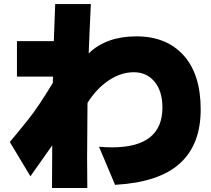

<svg xmlns="http://www.w3.org/2000/svg" viewBox="-20 -851 1040 946"><path d="M28.3 -151.4Q65.4 -195.3 117.2 -259.8Q168.9 -324.2 240.2 -442.4L241.2 -473.6H63.5V-648.4H245.1Q249 -770.5 252 -831.1H427.7Q419.9 -670.9 417 -587.9Q503.9 -671.9 651.9 -671.9Q799.8 -671.9 884.3 -578.6Q968.8 -485.4 968.8 -311.5Q968.8 -137.7 865.2 -44.9Q761.7 47.9 546.9 59.6L467.8 -127.9Q502 -125 532.2 -125Q780.3 -125 780.3 -321.3Q780.3 -401.4 741.7 -448.2Q703.1 -495.1 639.2 -495.1Q575.2 -495.1 514.6 -454.1Q454.1 -413.1 411.1 -343.8Q409.2 -175.8 409.2 -72.8Q409.2 30.3 410.2 75.2H236.3Q236.3 38.1 236.8 -31.7Q237.3 -101.6 237.3 -134.8L129.9 17.6Z"/></svg>

Font: GenEi M Gothic v2 Black
Style: Regular
Weight: 900
Version: Version 2.0